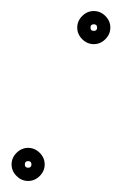

<svg xmlns="http://www.w3.org/2000/svg" viewBox="-20 -307 220 348"><path d="M37 -9Q37 -15 31 -15Q25 -15 25 -9Q25 -3 31 -3Q37 -3 37 -9ZM1 -9Q1 -21 10 -30Q19 -39 31 -39Q43 -39 52 -30Q61 -21 61 -9Q61 3 52 12Q43 21 31 21Q19 21 10 12Q1 3 1 -9ZM156 -257Q156 -263 150 -263Q144 -263 144 -257Q144 -251 150 -251Q156 -251 156 -257ZM120 -257Q120 -269 129 -278Q138 -287 150 -287Q162 -287 171 -278Q180 -269 180 -257Q180 -245 171 -236Q162 -227 150 -227Q138 -227 129 -236Q120 -245 120 -257Z"/></svg>

Font: FRB American Cursive Light
Style: Italic
Weight: 300
Italic angle: -25°
Version: Version 2.0;Modular Font Editor K font №1